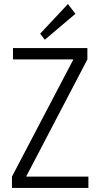

<svg xmlns="http://www.w3.org/2000/svg" viewBox="-20 -927 495 947"><path d="M201 -731 178 -761 315 -907 352 -859ZM416 -56V0H39V-56L342 -634H44V-690H411V-634L109 -56Z"/></svg>

Font: exo2condensed_l
Style: Regular
Weight: 300
Width: 3
Designer: Natanael Gama
Version: Version 1.001;PS 001.001;hotconv 1.0.70;makeotf.lib2.5.58329